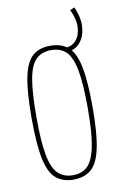

<svg xmlns="http://www.w3.org/2000/svg" viewBox="-80 -722 479 777"><g transform="rotate(-10 159.0 -333.0)"><path d="M34 -265Q34 -373 46.5 -433Q59 -493 86.5 -516.5Q114 -540 159 -540Q204 -540 232 -516.5Q260 -493 272.5 -433Q285 -373 285 -265Q285 -157 272 -97Q259 -37 231 -13.5Q203 10 159 10Q115 10 87 -13.5Q59 -37 46.5 -97Q34 -157 34 -265ZM54 -265Q54 -165 64.5 -109Q75 -53 98.5 -30.5Q122 -8 159 -8Q197 -8 220 -30.5Q243 -53 254 -109Q265 -165 265 -265Q265 -365 254.5 -421Q244 -477 221 -499.5Q198 -522 159 -522Q121 -522 97.5 -499.5Q74 -477 64 -421Q54 -365 54 -265ZM214 -504V-521H217Q243 -521 261 -540Q279 -559 281.5 -592Q284 -625 264 -668L282 -676Q303 -630 299.5 -590.5Q296 -551 274.5 -527.5Q253 -504 220 -504Z"/></g></svg>

Font: Georama Condensed Thin
Style: Regular
Weight: 100
Width: 3
Designer: Jean-Baptiste Levee
Foundry: Production Type
Version: Version 1.000